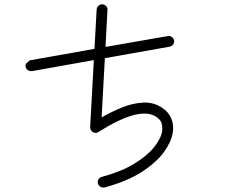

<svg xmlns="http://www.w3.org/2000/svg" viewBox="-20 -822 1040 888"><path d="M464 45Q454 47 445 42Q436 37 433 27Q430 16 435.5 7.5Q441 -1 451 -4Q540 -28 599.5 -64Q659 -100 691.5 -140Q724 -180 730 -215Q732 -231 728 -249.5Q724 -268 702 -282Q626 -332 436 -212Q423 -203 410 -211Q397 -219 397 -234L414 -544L127 -493Q117 -492 108.5 -498Q100 -504 98 -514Q96 -525 107 -534Q118 -543 118 -543L417 -596L427 -778Q428 -789 436 -796Q444 -803 454 -802Q464 -801 471 -793.5Q478 -786 477 -776L468 -605L755 -655Q766 -657 774.5 -651Q783 -645 785 -635Q787 -625 781 -616.5Q775 -608 764 -606L465 -553L450 -279Q495 -305 544.5 -325Q594 -345 642 -347.5Q690 -350 729 -324Q759 -305 772 -274.5Q785 -244 779 -208Q773 -168 739 -120Q705 -72 637.5 -28Q570 16 464 45Z"/></svg>

Font: Zen Kurenaido
Style: Regular
Weight: 400
Designer: Yoshimichi Ohira
Foundry: Positype
Version: Version 1.001